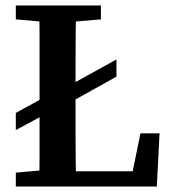

<svg xmlns="http://www.w3.org/2000/svg" viewBox="-20 -684 638 704"><path d="M407 -466V-403L206 -291V-355ZM186 -351V-287L38 -207V-270ZM38 0V-51L174 -63H187V0ZM123 0Q125 -52 125 -102.5Q125 -153 125 -203Q125 -253 125 -300V-355Q125 -407 125 -458.5Q125 -510 125 -562Q125 -614 123 -664H259Q258 -613 257.5 -561.5Q257 -510 257 -458.5Q257 -407 257 -355V-294Q257 -250 257 -201Q257 -152 257.5 -101.5Q258 -51 259 0ZM192 0V-56H497L460 -24L495 -195H565L555 0ZM38 -613V-664H350V-613L210 -601H174Z"/></svg>

Font: Source Serif 4 18pt SemiBold
Style: Regular
Weight: 600
Designer: Frank Grießhammer
Foundry: Adobe Systems Incorporated
Version: Version 4.004;hotconv 1.0.116;makeotfexe 2.5.65601